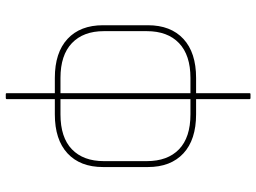

<svg xmlns="http://www.w3.org/2000/svg" viewBox="-134 -590 908 681"><g transform="rotate(90 320.5 -249.0)"><path d="M256 11Q166 11 117.5 -34Q69 -79 69 -160V-319Q69 -400 117.5 -445Q166 -490 256 -490H385Q475 -490 523.5 -445Q572 -400 572 -319V-160Q572 -79 523.5 -34Q475 11 385 11ZM256 -9H385Q467 -9 509 -49.5Q551 -90 551 -163V-315Q551 -389 509 -429.5Q467 -470 385 -470H256Q175 -470 132.5 -429.5Q90 -389 90 -315V-163Q90 -90 132.5 -49.5Q175 -9 256 -9ZM313 185Q310 185 310 182V5V0V-478V-483V-680Q310 -683 313 -683H327Q331 -683 331 -680V-483V-478V0V5V182Q331 185 327 185Z"/></g></svg>

Font: Sofia Sans Semi Condensed Thin
Style: Regular
Weight: 250
Version: Version 4.100